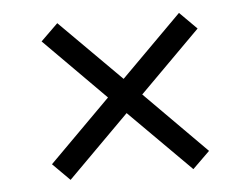

<svg xmlns="http://www.w3.org/2000/svg" viewBox="-39 -628 669 514"><g transform="rotate(-5 295.5 -370.5)"><path d="M461 -160 296 -325 131 -160 85 -206 250 -371 86 -536 132 -581 296 -417 459 -580 505 -534 342 -371 507 -205Z"/></g></svg>

Font: Fz Poppins Light
Style: Regular
Weight: 300
Designer: Ninad Kale (Devanagari), Jonny Pinhorn (Latin)
Foundry: Indian Type Foundry
Version: Vit hóa bi Vntype.Com & FontZin.Com